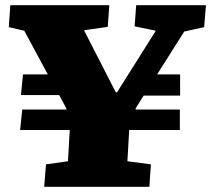

<svg xmlns="http://www.w3.org/2000/svg" viewBox="-20 -723 817 743"><path d="M151 0 158 -87 243 -99 250 -220H58L66 -299H237V-303L209 -355H61L69 -435H165L74 -604L14 -618L20 -703H403L397 -619L305 -606L428 -366H433L583 -604L501 -621L507 -703H777L770 -618L693 -601L588 -435H677V-353H536L505 -304V-299H676V-220H480L473 -99L564 -87L558 0Z"/></svg>

Font: Literata 18pt Black
Style: Italic
Weight: 900
Italic angle: -2°
Designer: Latin by Veronika Burian and Jose Scaglione. Greek by Irene Vlachou. Cyrillic by Vera Evstafieva
Foundry: TypeTogether
Version: Version 3.103;gftools[0.9.29]